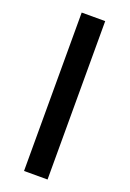

<svg xmlns="http://www.w3.org/2000/svg" viewBox="-144 -704 570 844"><g transform="rotate(20 141.0 -281.5)"><path d="M195 -652V89H85V-652Z"/></g></svg>

Font: Arya
Style: Regular
Weight: 400
Designer: Eduardo Rodriguez Tunni, Modular Infotech
Foundry: Eduardo Rodriguez Tunni, Modular Infotech
Version: Version 1.002